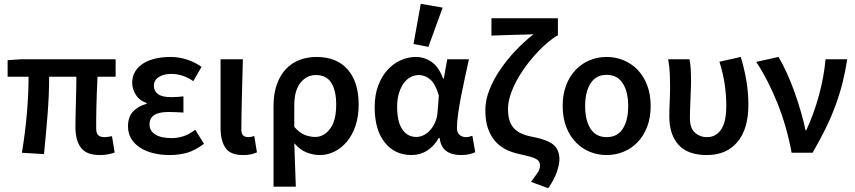

<svg xmlns="http://www.w3.org/2000/svg" viewBox="-20 -802 4487 1008"><path d="M504 12Q433 12 404.5 -27Q376 -66 376 -134Q376 -149 376.5 -179Q377 -209 378 -246Q379 -283 380 -323Q381 -363 381 -399H238Q238 -303 229.5 -198Q221 -93 211 7L95 0Q112 -102 121 -205Q130 -308 130 -399H20V-486L92 -491H587V-399H492Q490 -362 488.5 -320Q487 -278 486 -239.5Q485 -201 485 -171Q485 -141 485 -128Q485 -102 496 -92Q507 -82 530 -82Q537 -82 546 -83.5Q555 -85 568 -87L582 -1Q568 4 548.5 8Q529 12 504 12Z M871 12Q824 12 784 2Q744 -8 715 -27Q686 -46 669 -74Q652 -102 652 -138Q652 -189 679.5 -217.5Q707 -246 750 -257V-261Q712 -274 693 -304.5Q674 -335 674 -367Q674 -402 690.5 -428Q707 -454 734.5 -470.5Q762 -487 798 -495Q834 -503 874 -503Q919 -503 961 -489.5Q1003 -476 1038 -451L995 -376Q940 -414 879 -414Q839 -414 813.5 -397.5Q788 -381 788 -352Q788 -324 809.5 -308Q831 -292 878 -292Q893 -292 909 -293Q925 -294 943 -296V-211Q901 -214 863 -214Q765 -214 765 -149Q765 -115 795 -96Q825 -77 882 -77Q911 -77 942 -86.5Q973 -96 1005 -121L1051 -47Q1004 -12 962 0Q920 12 871 12Z M1256 12Q1189 12 1163.5 -26Q1138 -64 1138 -129V-491H1255Q1254 -445 1252.5 -395.5Q1251 -346 1250 -298Q1249 -250 1248 -205Q1247 -160 1247 -123Q1247 -100 1256.5 -91Q1266 -82 1284 -82Q1298 -82 1315 -88L1329 -2Q1315 4 1298.5 8Q1282 12 1256 12Z M1416 178V-243Q1416 -310 1433.5 -359Q1451 -408 1481.5 -440Q1512 -472 1553 -487.5Q1594 -503 1642 -503Q1748 -503 1805.5 -437Q1863 -371 1863 -253Q1863 -190 1846 -140.5Q1829 -91 1800.5 -57.5Q1772 -24 1735.5 -6Q1699 12 1660 12Q1625 12 1590 -1.5Q1555 -15 1525 -50Q1527 12 1529 65Q1531 118 1533 178ZM1635 -83Q1680 -83 1712.5 -125.5Q1745 -168 1745 -252Q1745 -326 1719.5 -367Q1694 -408 1638 -408Q1590 -408 1557.5 -367.5Q1525 -327 1525 -249V-136Q1554 -103 1581.5 -93Q1609 -83 1635 -83Z M2140 12Q2053 12 2000 -54Q1947 -120 1947 -240Q1947 -302 1965 -351Q1983 -400 2013 -433.5Q2043 -467 2082 -485Q2121 -503 2163 -503Q2207 -503 2245 -477.5Q2283 -452 2306 -390H2310L2328 -491H2442Q2432 -446 2421 -395.5Q2410 -345 2400.5 -296Q2391 -247 2385 -204Q2379 -161 2379 -130Q2379 -105 2393 -93.5Q2407 -82 2427 -82Q2441 -82 2460 -89L2475 -3Q2463 3 2444.5 7.5Q2426 12 2400 12Q2352 12 2323 -9Q2294 -30 2288 -78H2284Q2231 12 2140 12ZM2166 -83Q2186 -83 2205.5 -93Q2225 -103 2240 -120.5Q2255 -138 2265 -161.5Q2275 -185 2277 -212L2284 -300Q2266 -362 2238.5 -385Q2211 -408 2179 -408Q2158 -408 2137.5 -398Q2117 -388 2101 -367Q2085 -346 2075 -314.5Q2065 -283 2065 -241Q2065 -163 2092 -123Q2119 -83 2166 -83ZM2151 -571 2189 -782 2304 -762 2229 -556Z M2858 186 2768 153Q2791 122 2803 104Q2815 86 2815 66Q2815 55 2810.5 47Q2806 39 2794.5 32.5Q2783 26 2763 20.5Q2743 15 2712 8Q2676 1 2643 -14Q2610 -29 2584.5 -55.5Q2559 -82 2543.5 -123Q2528 -164 2528 -225Q2528 -275 2549 -329Q2570 -383 2605.5 -435.5Q2641 -488 2686.5 -536Q2732 -584 2781 -622Q2763 -621 2735 -620.5Q2707 -620 2676 -619Q2645 -618 2614 -617Q2583 -616 2560 -615V-706H2909V-615H2904Q2856 -584 2810 -536.5Q2764 -489 2727.5 -436Q2691 -383 2669 -329Q2647 -275 2647 -231Q2647 -195 2655 -169.5Q2663 -144 2679.5 -127Q2696 -110 2720.5 -99.5Q2745 -89 2779 -83Q2852 -69 2884.5 -43Q2917 -17 2917 36Q2917 60 2903.5 100.5Q2890 141 2858 186Z M3165 12Q3118 12 3076.5 -5Q3035 -22 3003 -55Q2971 -88 2952.5 -136Q2934 -184 2934 -245Q2934 -307 2952.5 -355Q2971 -403 3003 -436Q3035 -469 3076.5 -486Q3118 -503 3165 -503Q3211 -503 3253 -486Q3295 -469 3327 -436Q3359 -403 3377.5 -355Q3396 -307 3396 -245Q3396 -184 3377.5 -136Q3359 -88 3327 -55Q3295 -22 3253 -5Q3211 12 3165 12ZM3165 -82Q3221 -82 3249.5 -126Q3278 -170 3278 -245Q3278 -320 3249.5 -364.5Q3221 -409 3165 -409Q3109 -409 3080.5 -364.5Q3052 -320 3052 -245Q3052 -170 3080.5 -126Q3109 -82 3165 -82Z M3691 12Q3591 12 3542.5 -41.5Q3494 -95 3494 -190Q3494 -230 3496 -269.5Q3498 -309 3498 -348Q3498 -377 3496.5 -414Q3495 -451 3488 -491H3600Q3605 -465 3606.5 -436Q3608 -407 3608 -373Q3608 -355 3607 -332Q3606 -309 3605 -283.5Q3604 -258 3603 -232Q3602 -206 3602 -182Q3602 -129 3628.5 -105.5Q3655 -82 3692 -82Q3738 -82 3765.5 -121.5Q3793 -161 3793 -247Q3793 -299 3785.5 -354.5Q3778 -410 3757 -478L3869 -503Q3888 -441 3898.5 -378Q3909 -315 3909 -252Q3909 -125 3851.5 -56.5Q3794 12 3691 12Z M4136 0Q4111 -137 4061.5 -260.5Q4012 -384 3950 -477L4067 -503Q4089 -467 4111 -418.5Q4133 -370 4151.5 -318Q4170 -266 4185 -214Q4200 -162 4209 -118H4213Q4254 -207 4280 -303Q4306 -399 4314 -491H4428Q4418 -426 4403 -366.5Q4388 -307 4366 -247.5Q4344 -188 4314.5 -127.5Q4285 -67 4246 0Z"/></svg>

Font: TT Toshiba Sans Medium
Style: Regular
Weight: 500
Designer: Paul D. Hunt
Foundry: Toshiba Corporation
Version: Version 2.020;PS 2.000;hotconv 1.0.86;makeotf.lib2.5.63406